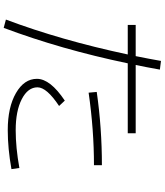

<svg xmlns="http://www.w3.org/2000/svg" viewBox="54 -899 892 1040"><g transform="rotate(90 500.0 -379.0)"><path d="M875 -442Q682 -442 482 -413L478 -457Q673 -485 875 -485ZM890 -38 896 5Q784 25 685 25Q561 25 484 -19.5Q407 -64 407 -133Q407 -205 525 -284L554 -253Q453 -186 453 -136Q453 -84 517 -51Q581 -18 685 -18Q779 -18 890 -38ZM115 -625V-668H284Q299 -742 310 -805L357 -799Q343 -720 332 -668H702V-625H323Q248 -265 131 47L86 35Q198 -263 275 -625Z"/></g></svg>

Font: M PLUS 1p Light
Style: Regular
Weight: 300
Version: Version 1.061